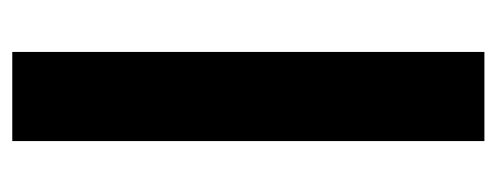

<svg xmlns="http://www.w3.org/2000/svg" viewBox="-262 -528 790 305"><g transform="rotate(90 132.5 -375.0)"><path d="M203.6 -750V0H62V-750Z"/></g></svg>

Font: RobotoDEMO
Style: Regular
Weight: 400
Designer: Christian Robertson
Foundry: Google
Version: Version 2.136